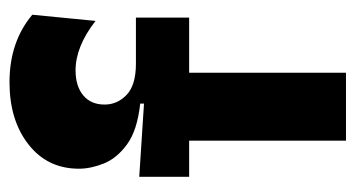

<svg xmlns="http://www.w3.org/2000/svg" viewBox="-192 -556 748 404"><g transform="rotate(-90 182.0 -354.0)"><path d="M88 0V-330H12V-435L166 -425V-433Q110 -439 80.5 -460.5Q51 -482 40 -509.5Q29 -537 29 -562Q29 -628 80 -668Q131 -708 211 -708Q296 -708 353 -660L340 -527Q286 -569 236 -569Q203 -569 183.5 -553Q164 -537 164 -508Q164 -481 184.5 -461.5Q205 -442 250 -442H347V-330H231V0Z"/></g></svg>

Font: Bricolage Grotesque 48pt Bricolage Grotesque 48pt Regular
Style: Bold
Weight: 700
Designer: Mathieu Triay
Foundry: Atelier Triay
Version: Version 1.000; ttfautohint (v1.8.4.7-5d5b);gftools[0.9.32]